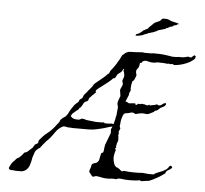

<svg xmlns="http://www.w3.org/2000/svg" viewBox="-45 -608 707 662"><g transform="rotate(5 308.5 -277.5)"><path d="M36 6Q35 6 32.5 6Q30 6 25 5Q15 5 13 4Q7 1 9 -4L15 -16Q20 -24 25 -28Q28 -31 30 -33.5Q32 -36 33 -37Q35 -38 37.5 -39Q40 -40 43 -43L50 -50L57 -59Q66 -61 69 -65Q75 -71 78 -73Q80 -75 82 -76.5Q84 -78 85 -80L91 -90Q93 -91 95 -92Q97 -93 100 -95Q102 -96 102 -101Q102 -105 105 -108Q111 -115 117 -121.5Q123 -128 130 -133Q144 -144 155 -158Q159 -164 161 -166Q163 -169 166 -172Q169 -175 169 -177Q170 -179 170 -180Q170 -181 171 -182Q174 -186 178 -189L188 -196Q196 -205 201 -217Q204 -222 207.5 -227.5Q211 -233 215 -238Q218 -241 221 -244Q224 -247 227 -249Q230 -252 230 -256Q232 -258 233 -259Q234 -260 236 -261Q238 -262 239 -263.5Q240 -265 241 -266Q242 -272 246 -277Q252 -283 254 -286Q256 -289 258 -291.5Q260 -294 262 -296Q270 -304 275 -314Q277 -317 286.5 -324.5Q296 -332 305.5 -340Q315 -348 317 -351Q318 -352 319.5 -353.5Q321 -355 324 -356Q325 -358 325 -359Q325 -360 326 -361Q326 -362 328 -366Q331 -370 334.5 -374Q338 -378 341 -383Q345 -388 347.5 -392.5Q350 -397 352 -401Q354 -404 356 -407Q358 -410 359 -413Q360 -414 360 -415Q360 -416 361 -417L364 -423L367 -425Q378 -437 391 -437Q399 -437 409 -437.5Q419 -438 431 -439Q437 -439 440 -438H460Q466 -438 470 -439Q482 -439 494 -438.5Q506 -438 518 -436L537 -433H542Q546 -433 549.5 -433Q553 -433 556 -434H574Q576 -435 578.5 -435Q581 -435 583 -436Q585 -436 591 -438L595 -437Q597 -435 600 -436H602Q603 -437 605 -439Q607 -441 611 -444Q615 -444 615 -443Q615 -442 617 -441V-440Q616 -439 616 -436Q616 -431 598 -420Q577 -409 556 -406Q554 -406 552 -405.5Q550 -405 548 -405Q542 -405 539 -408Q530 -406 529 -407Q528 -409 520 -407Q519 -408 514 -408Q508 -408 508 -409Q504 -408 495 -409Q491 -409 487.5 -409Q484 -409 482 -408Q479 -407 476 -407Q473 -407 470 -407Q467 -407 463.5 -407.5Q460 -408 456 -409Q450 -411 447 -411Q441 -411 436 -408Q435 -407 435 -406Q435 -405 433 -403Q430 -402 430 -403Q429 -403 427 -401Q427 -395 425 -389Q424 -385 421 -382L417 -376Q416 -372 417 -365Q420 -361 418 -355Q416 -349 414 -345Q412 -340 409 -338Q407 -336 407 -338Q406 -335 404 -324Q403 -318 403 -314.5Q403 -311 403 -310Q405 -304 401 -299Q398 -293 399 -289L389 -265Q392 -265 396 -263Q397 -262 401 -260Q403 -260 406 -260Q409 -260 412 -261Q420 -261 424 -262Q423 -261 423 -259Q424 -259 424 -258Q427 -255 430 -258Q433 -262 437 -261Q439 -259 442 -261Q444 -262 449 -262Q451 -261 453.5 -261Q456 -261 458 -260Q460 -259 462 -259Q464 -259 467 -258Q467 -258 469 -260Q469 -260 469.5 -260Q470 -260 471 -261H473V-260Q472 -259 474 -259Q476 -259 478.5 -259.5Q481 -260 484 -261Q488 -261 490.5 -262Q493 -263 496 -264Q498 -265 502 -263Q503 -261 509 -262Q514 -264 517 -267Q520 -270 527 -272Q529 -270 529 -268V-266Q526 -261 522 -259L512 -254Q510 -253 503 -246L498 -243Q494 -241 494 -243Q490 -239 490 -238L474 -230Q466 -227 459 -229Q452 -230 446 -229Q445 -229 442.5 -228.5Q440 -228 436 -227Q432 -226 429.5 -225.5Q427 -225 427 -225L421 -228Q417 -230 413 -229L402 -226Q399 -225 396 -225Q393 -225 391 -224Q387 -223 384 -216Q383 -213 382 -210Q381 -207 380 -203Q379 -199 378.5 -195.5Q378 -192 378 -188Q377 -184 377 -181Q377 -178 377 -176Q381 -171 378 -167Q374 -160 375 -158Q376 -155 375 -148Q373 -145 375 -143Q377 -141 375 -139Q375 -138 375.5 -136Q376 -134 376 -132Q376 -129 374 -123Q373 -122 373 -121Q373 -120 372 -118Q372 -115 370 -109Q370 -108 370.5 -107.5Q371 -107 371 -105Q371 -104 369 -102Q367 -101 368 -98L371 -96Q369 -92 368 -87.5Q367 -83 366 -79Q366 -77 365.5 -74.5Q365 -72 365 -70Q365 -66 365.5 -62.5Q366 -59 367 -55Q370 -41 377 -37Q378 -36 379.5 -36Q381 -36 382 -35L387 -32Q390 -31 391 -28Q392 -28 393.5 -27Q395 -26 396 -25Q399 -23 401 -25Q405 -27 408 -26Q414 -25 421.5 -24.5Q429 -24 438 -24Q447 -24 454.5 -24Q462 -24 469 -25Q474 -24 479 -24Q484 -24 488 -23H507Q508 -23 508.5 -23.5Q509 -24 510 -24Q510 -26 513 -27Q517 -29 522 -31Q527 -33 532 -35Q538 -37 542.5 -40Q547 -43 551 -45Q555 -49 557 -52Q559 -57 563 -58L569 -55V-51Q563 -45 560 -44Q554 -41 550 -37L547 -30Q545 -28 537 -23Q534 -21 530.5 -18.5Q527 -16 523 -14Q519 -12 515.5 -10Q512 -8 508 -6Q504 -4 501.5 -3Q499 -2 497 -1Q497 -1 491 1Q484 1 481 2Q477 3 473.5 3Q470 3 466 4Q463 2 462 1Q460 1 458 2Q452 3 444.5 3.5Q437 4 428 4Q419 4 411.5 3.5Q404 3 399 2Q392 1 386 2Q381 6 374 4H367Q361 4 358 5H351Q347 5 343 5Q339 5 335 4Q330 3 324.5 2Q319 1 313 0Q310 0 308 0.5Q306 1 304 2Q301 4 297 2L286 -12Q285 -14 287 -21Q289 -25 289.5 -28Q290 -31 291 -33Q291 -39 295 -41L301 -44Q305 -44 307 -46Q310 -46 314 -52Q317 -56 318 -66Q320 -77 322 -81Q325 -81 328 -84Q329 -88 329.5 -91Q330 -94 330 -97Q331 -101 331 -104Q331 -107 332 -110Q334 -115 336 -120.5Q338 -126 340 -131Q342 -136 344 -141.5Q346 -147 348 -152V-160Q346 -165 350 -170Q352 -174 352 -175Q351 -175 349.5 -174.5Q348 -174 346 -174Q340 -172 334 -170.5Q328 -169 323 -167Q317 -165 311 -164Q305 -163 298 -161Q285 -158 271 -158H216Q214 -158 209.5 -158.5Q205 -159 198 -159Q191 -161 187.5 -161Q184 -161 183 -161Q166 -153 155 -136Q141 -115 129 -105L126 -101Q121 -96 119 -93L112 -84L109 -80Q98 -74 93 -65Q91 -60 89.5 -54.5Q88 -49 86 -44Q85 -39 84 -33Q83 -27 81 -22Q80 -17 77.5 -12Q75 -7 70 -2Q64 4 53 6ZM331 -184Q335 -184 339 -184Q343 -184 347 -185Q349 -185 351 -184.5Q353 -184 355 -184L358 -196Q360 -202 360 -205.5Q360 -209 361 -210Q363 -216 363 -225Q364 -230 364 -234Q364 -238 365 -240Q365 -247 362 -254Q362 -257 362.5 -260Q363 -263 364 -266L368 -277Q371 -281 369 -289L367 -302Q367 -304 368 -306.5Q369 -309 370 -311L374 -320Q375 -322 374.5 -324Q374 -326 374 -328Q372 -334 372 -334Q372 -336 372.5 -338Q373 -340 374 -342Q377 -347 377 -353Q377 -354 377 -356Q377 -358 376 -360Q376 -362 375.5 -363.5Q375 -365 375 -366L373 -368Q373 -369 373.5 -370Q374 -371 373 -372Q373 -372 373.5 -373Q374 -374 375 -375L374 -377Q371 -375 369 -370.5Q367 -366 364 -364Q358 -360 354 -356Q352 -354 350.5 -350.5Q349 -347 347 -344Q345 -341 342.5 -341.5Q340 -342 338 -339Q335 -336 332 -333Q329 -330 325 -327Q323 -325 313.5 -318Q304 -311 295 -304Q286 -297 284 -294Q283 -290 285 -287Q282 -285 279.5 -282Q277 -279 274 -277Q272 -275 269.5 -272Q267 -269 264 -267Q261 -261 261 -258Q259 -255 254 -253Q249 -252 246 -247L243 -241L238 -233L235 -230Q235 -230 234.5 -230Q234 -230 233 -229Q232 -228 232 -227Q232 -226 231 -225Q230 -225 230 -224Q230 -223 229 -222Q227 -222 224 -219L218 -214Q213 -209 210 -207L206 -200Q205 -197 207 -197Q211 -191 222 -189Q233 -188 236 -189Q238 -190 240 -191Q242 -192 244 -193Q250 -193 253 -192Q258 -190 266 -189Q271 -188 275.5 -188Q280 -188 285 -187Q290 -186 295.5 -186Q301 -186 305 -186Q310 -186 314 -186Q318 -186 321 -187Q323 -187 323 -185Q322 -185 322.5 -184.5Q323 -184 323 -184ZM404 -494Q404 -500 410 -501Q417 -503 419 -506Q424 -509 425.5 -511Q427 -513 428 -514Q431 -515 431.5 -515.5Q432 -516 433 -516Q435 -518 438.5 -519.5Q442 -521 444 -522Q446 -525 448 -527.5Q450 -530 452 -531L463 -542Q466 -545 474 -548Q482 -551 483 -552Q488 -557 490 -559.5Q492 -562 503 -561H504Q509 -561 513.5 -559Q518 -557 522 -555Q528 -553 532 -552.5Q536 -552 539 -551Q545 -550 548 -548Q552 -546 548 -546Q547 -548 545 -546Q541 -542 538 -542L533 -541Q532 -541 531 -539.5Q530 -538 528 -537L520 -535L511 -530Q508 -530 508 -530L505 -527Q501 -525 498 -525Q497 -525 497 -524.5Q497 -524 495 -523Q494 -525 492 -523Q491 -522 490 -522Q489 -522 489 -522Q486 -521 483.5 -520.5Q481 -520 479 -519Q478 -518 475.5 -516.5Q473 -515 463 -511Q459 -511 453 -508Q449 -508 446 -506Q443 -504 439 -503Q435 -502 431.5 -500Q428 -498 424 -497Q411 -494 406 -494Z"/></g></svg>

Font: Estonia
Style: Regular
Weight: 400
Designer: Robert E. Leuschke
Foundry: Robert E. Leuschke
Version: Version 1.014; ttfautohint (v1.8.3)